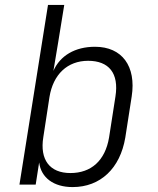

<svg xmlns="http://www.w3.org/2000/svg" viewBox="-20 -750 640 780"><path d="M275 10C388 10 468 -66 489 -191L515 -358C534 -481 476 -560 366 -560C285 -560 224 -524 197 -462L216 -576L241 -730H175L59 0H125L139 -90C147 -28 198 10 275 10ZM266 -47C182 -47 141 -101 156 -193L181 -356C196 -448 254 -503 338 -503C422 -503 464 -453 449 -358L423 -191C407 -97 350 -47 266 -47Z"/></svg>

Font: JetBrains Mono ExtraLight
Style: Italic
Weight: 240
Italic angle: -9°
Monospace: yes
Designer: Philipp Nurullin, Konstantin Bulenkov
Foundry: JetBrains
Version: Version 2.305